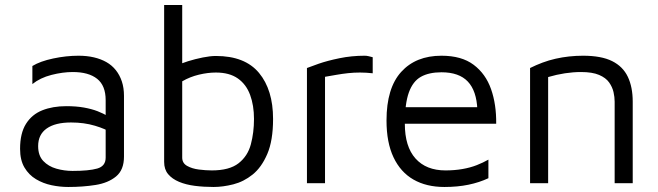

<svg xmlns="http://www.w3.org/2000/svg" viewBox="-20 -730 2621 765"><path d="M252 15Q219 15 185.5 8Q152 1 123.5 -16Q95 -33 77.5 -62.5Q60 -92 60 -137Q60 -199 83.5 -236.5Q107 -274 148.5 -290.5Q190 -307 244 -307Q284 -307 314.5 -301.5Q345 -296 368.5 -287Q392 -278 411 -266L425 -200Q402 -216 358.5 -229Q315 -242 263 -242Q200 -242 166 -218Q132 -194 132 -148Q132 -110 152.5 -88.5Q173 -67 204.5 -58Q236 -49 269 -49Q334 -49 367.5 -58.5Q401 -68 401 -102V-331Q401 -389 367 -416Q333 -443 270 -443Q230 -443 185 -431.5Q140 -420 109 -395V-467Q140 -486 192 -497Q244 -508 293 -508Q326 -508 354 -501.5Q382 -495 404 -482.5Q426 -470 441.5 -450.5Q457 -431 465.5 -405.5Q474 -380 474 -348V-106Q474 -53 442.5 -27Q411 -1 360.5 7Q310 15 252 15Z M831 15Q792 15 756.5 10.5Q721 6 693.5 -5.5Q666 -17 650 -36Q634 -55 634 -85V-710H706V-442L681 -467Q700 -477 729 -486Q758 -495 788 -501Q818 -507 840 -507Q956 -507 1012 -439.5Q1068 -372 1068 -256Q1068 -170 1045 -116.5Q1022 -63 986.5 -34.5Q951 -6 909.5 4.5Q868 15 831 15ZM824 -51Q894 -51 930.5 -79.5Q967 -108 979.5 -155Q992 -202 992 -256Q992 -310 976.5 -352Q961 -394 927.5 -417.5Q894 -441 840 -441Q808 -441 772.5 -432.5Q737 -424 706 -406V-102Q706 -80 725.5 -69Q745 -58 772.5 -54.5Q800 -51 824 -51Z M1203 0V-459Q1215 -464 1249.5 -476Q1284 -488 1332.5 -498Q1381 -508 1433 -508Q1441 -508 1449 -506Q1457 -504 1465 -502V-438Q1439 -441 1414.5 -441Q1390 -441 1367 -438.5Q1344 -436 1321 -432Q1298 -428 1275 -424V0Z M1751 15Q1679 15 1627.5 -14.5Q1576 -44 1548 -103Q1520 -162 1520 -250Q1520 -379 1578.5 -443.5Q1637 -508 1739 -508Q1819 -508 1867 -472Q1915 -436 1936.5 -375Q1958 -314 1957 -237H1556L1561 -303H1910L1882 -293Q1879 -368 1844 -405Q1809 -442 1739 -442Q1689 -442 1657 -424Q1625 -406 1609 -361.5Q1593 -317 1593 -237Q1593 -146 1635.5 -98.5Q1678 -51 1755 -51Q1791 -51 1822.5 -56.5Q1854 -62 1879.5 -72Q1905 -82 1926 -94V-20Q1890 -3 1846.5 6Q1803 15 1751 15Z M2092 -459Q2116 -471 2141.5 -480.5Q2167 -490 2193.5 -496Q2220 -502 2247.5 -505Q2275 -508 2303 -508Q2376 -508 2419 -486.5Q2462 -465 2481.5 -424Q2501 -383 2501 -325V0H2429V-325Q2429 -343 2424.5 -363Q2420 -383 2407 -401.5Q2394 -420 2367 -431.5Q2340 -443 2295 -443Q2264 -443 2231 -438Q2198 -433 2164 -423V0H2092Z"/></svg>

Font: Maven Pro VF Beta
Style: Regular
Weight: 400
Designer: Joe Prince
Foundry: Joe Prince
Version: Version 2.002